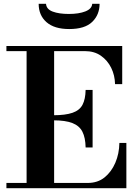

<svg xmlns="http://www.w3.org/2000/svg" viewBox="-20 -998 734 1018"><path d="M14 0V-28H445Q498 -28 534.5 -57.5Q571 -87 591.5 -135Q612 -183 613 -240H650V0ZM121 -15V-749H267V-15ZM434 -216Q433 -268 417 -299.5Q401 -331 364 -345.5Q327 -360 263 -360V-387Q327 -387 364.5 -400Q402 -413 417.5 -442.5Q433 -472 434 -521H471V-216ZM590 -552Q589 -599 569.5 -638.5Q550 -678 515 -702.5Q480 -727 430 -727H14V-754H628V-552ZM347 -844Q268 -844 226.5 -880.5Q185 -917 185 -978H224Q226 -949 259.5 -936.5Q293 -924 345 -924Q398 -924 432.5 -937.5Q467 -951 469 -978H508Q508 -920 469 -882Q430 -844 347 -844Z"/></svg>

Font: Libre Bodoni Medium
Style: Regular
Weight: 500
Designer: Pablo Impallari, Rodrigo Fuenzalida
Foundry: Impallari Type
Version: Version 2.005;gftools[0.9.23]